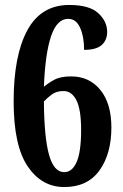

<svg xmlns="http://www.w3.org/2000/svg" viewBox="-20 -744 496 774"><path d="M239 10Q148 10 91.5 -73.5Q35 -157 35 -335Q35 -521 90.5 -622.5Q146 -724 259 -724Q340 -724 376 -691Q412 -658 412 -615Q412 -583 390.5 -563Q369 -543 319 -543Q319 -596 303 -632Q287 -668 255 -668Q209 -668 185.5 -597Q162 -526 157 -394Q174 -409 199 -422.5Q224 -436 267 -436Q340 -436 384.5 -381.5Q429 -327 429 -230Q429 -124 381 -57Q333 10 239 10ZM239 -50Q271 -50 289 -91Q307 -132 307 -220Q307 -303 288 -340Q269 -377 236 -377Q207 -377 188 -362.5Q169 -348 157 -335Q158 -191 177.5 -120.5Q197 -50 239 -50Z"/></svg>

Font: Noto Serif ExtraCondensed
Style: Bold
Weight: 700
Width: 2
Designer: Monotype Design Team
Foundry: Monotype Imaging Inc.
Version: Version 2.014; ttfautohint (v1.8.4.7-5d5b)